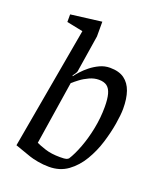

<svg xmlns="http://www.w3.org/2000/svg" viewBox="-132 -785 740 879"><g transform="rotate(20 237.5 -345.0)"><path d="M211 9Q183 9 156 4Q129 -1 115 -6L38 -33L143 -627L64 -643V-680L214 -699V-627L186 -450Q186 -444 180.5 -436Q175 -428 170 -421L172 -418Q179 -428 193.5 -444Q208 -460 227.5 -475.5Q247 -491 270.5 -502Q294 -513 320 -513Q364 -513 390 -494Q416 -475 428 -440.5Q440 -406 440 -357Q440 -328 432.5 -282.5Q425 -237 409.5 -186.5Q394 -136 367.5 -91.5Q341 -47 302.5 -19Q264 9 211 9ZM244 -50Q267 -50 274 -52.5Q281 -55 285 -59Q303 -87 320 -132Q337 -177 347.5 -230Q358 -283 358 -336Q358 -374 351.5 -398Q345 -422 330.5 -433Q316 -444 291 -444Q268 -444 245 -433.5Q222 -423 203.5 -409Q185 -395 174 -385L126 -77Q140 -70 170.5 -60Q201 -50 244 -50Z"/></g></svg>

Font: Faustina
Style: Italic
Weight: 400
Italic angle: -8°
Designer: Alfonso Garcia
Foundry: http://www.omnibus-type.com
Version: Version 1.200